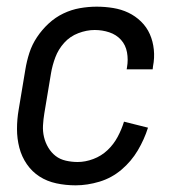

<svg xmlns="http://www.w3.org/2000/svg" viewBox="-20 -548 540 576"><path d="M207 8Q177 8 149 2Q121 -4 98.5 -18.5Q76 -33 60.5 -55.5Q45 -78 38 -105Q31 -132 31 -161Q31 -190 36 -219L56 -339Q60 -364 68 -389Q76 -414 91 -436.5Q106 -459 126 -477.5Q146 -496 170 -507.5Q194 -519 219.5 -523.5Q245 -528 270 -528Q295 -528 319.5 -524Q344 -520 365 -510Q386 -500 403 -483.5Q420 -467 429.5 -445.5Q439 -424 441.5 -399Q444 -374 439 -349L438 -340H360L361 -346Q365 -369 361 -391Q357 -413 343 -428.5Q329 -444 308 -451Q287 -458 264 -458Q240 -458 215 -448.5Q190 -439 172.5 -419.5Q155 -400 146 -376Q137 -352 133 -328L113 -208Q110 -190 109 -172Q108 -154 112 -137Q116 -120 125 -105Q134 -90 147 -80Q160 -70 177.5 -66Q195 -62 213 -62Q236 -62 260 -71Q284 -80 302.5 -97.5Q321 -115 333 -137.5Q345 -160 352 -183L424 -165Q413 -130 393.5 -97Q374 -64 344.5 -39Q315 -14 278.5 -3Q242 8 207 8Z"/></svg>

Font: Iosevka Custom
Style: Italic
Weight: 400
Italic angle: -9°
Monospace: yes
Designer: Belleve Invis
Foundry: Belleve Invis
Version: Version 30.3.3; ttfautohint (v1.8.3)